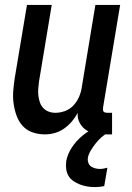

<svg xmlns="http://www.w3.org/2000/svg" viewBox="-20 -540 540 783"><path d="M163 8Q136 8 112 -0.5Q88 -9 72 -27Q56 -45 47.5 -68.5Q39 -92 35.5 -117.5Q32 -143 34 -169Q36 -195 40 -221L90 -520H191L139 -207Q137 -193 136 -178.5Q135 -164 136.5 -150Q138 -136 142.5 -123Q147 -110 156 -100Q165 -90 178 -85Q191 -80 206 -80Q225 -80 244.5 -87Q264 -94 278.5 -109Q293 -124 301.5 -143Q310 -162 313 -181L369 -520H470L400 -100Q400 -96 400 -92Q400 -88 402.5 -85Q405 -82 409 -81Q413 -80 418 -80H437V8H403Q382 8 362.5 3.5Q343 -1 328 -12Q313 -23 304 -41Q295 -59 297 -80Q287 -61 273 -44.5Q259 -28 241 -15.5Q223 -3 203 2.5Q183 8 163 8ZM367 223Q351 223 336 220.5Q321 218 306.5 212.5Q292 207 279.5 198.5Q267 190 259.5 177.5Q252 165 250 149.5Q248 134 250 118Q255 89 273 61.5Q291 34 316 13.5Q341 -7 370 -20.5Q399 -34 429 -40L423 0Q407 8 394 19.5Q381 31 370 45Q359 59 350 74Q341 89 338 105Q337 115 340.5 124.5Q344 134 351.5 139Q359 144 368.5 146.5Q378 149 387 149Q395 149 402.5 147.5Q410 146 418 144L405 219Q395 221 386 222Q377 223 367 223Z"/></svg>

Font: Iosevka Semibold
Style: Italic
Weight: 600
Italic angle: -9°
Monospace: yes
Designer: Belleve Invis
Foundry: Belleve Invis
Version: Version 32.5.0; ttfautohint (v1.8.4)